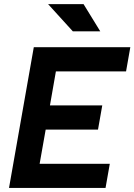

<svg xmlns="http://www.w3.org/2000/svg" viewBox="-20 -926 662 946"><path d="M24.4 0H500L521 -119.1H175.3L205.1 -287.6H462.9L483.9 -406.7H226.1L255.4 -574.2H601.1L622.1 -693.4H146.5L125.5 -574.2ZM338.9 -771.5H474.1L391.6 -905.8H216.8Z"/></svg>

Font: Cascadia Code NF
Style: Bold Italic
Weight: 700
Italic angle: -10°
Monospace: yes
Designer: Aaron Bell
Foundry: Saja Typeworks
Version: Version 2404.023